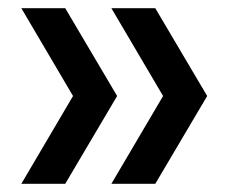

<svg xmlns="http://www.w3.org/2000/svg" viewBox="-20 -516 577 468"><path d="M32 -68 158 -282 32 -496H139L265.5 -282L139 -68ZM251.5 -68 377.5 -282 251.5 -496H358.5L485 -282L358.5 -68Z"/></svg>

Font: Encode Sans Condensed Thin Medium
Style: Regular
Weight: 500
Version: Version 3.002